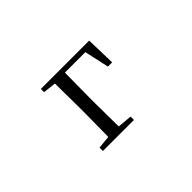

<svg xmlns="http://www.w3.org/2000/svg" viewBox="-64 -822 1129 1129"><g transform="rotate(-45 500.0 -258.0)"><path d="M300 -489 381 -480 383 -280V-229L381 -36L300 -28V0H558V-28L468 -36L466 -229V-280L468 -484H638L672 -330H707L702 -516H300Z"/></g></svg>

Font: Harano Aji Mincho
Style: Regular
Weight: 400
Foundry: Masamichi Hosoda
Version: HaranoAjiMincho-Regular version 20230610;ttx 4.39.4